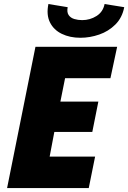

<svg xmlns="http://www.w3.org/2000/svg" viewBox="-20 -958 653 978"><path d="M16.1 0 160.6 -719.7H576.7L542.5 -559.6H311.5L287.6 -440.4H481L450.2 -286.1H256.8L232.9 -160.2H464.4L432.1 0ZM389.6 -765.6Q335.9 -765.6 294.7 -785.6Q253.4 -805.7 234.4 -844.2Q215.3 -882.8 226.6 -937.5L324.7 -921.4Q319.8 -895.5 329.8 -881.1Q339.8 -866.7 358.6 -861.1Q377.4 -855.5 398.4 -855.5Q438.5 -855.5 471.7 -876.5Q504.9 -897.5 512.7 -937.5L612.8 -921.4Q602.5 -867.7 567.6 -833Q532.7 -798.3 485.4 -782Q438 -765.6 389.6 -765.6Z"/></svg>

Font: Reddit Sans Black
Style: Italic
Weight: 900
Italic angle: -11.25°
Designer: Stephen Hutchings
Version: Version 1.013